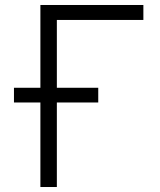

<svg xmlns="http://www.w3.org/2000/svg" viewBox="-20 -750 640 770"><path d="M142 0V-339H36V-398H142V-730H555V-670H208V-398H374V-339H208V0Z"/></svg>

Font: JetBrains Mono NL ExtraLight
Style: Regular
Weight: 200
Designer: Philipp Nurullin, Konstantin Bulenkov
Foundry: JetBrains
Version: Version 2.304; ttfautohint (v1.8.4.7-5d5b)